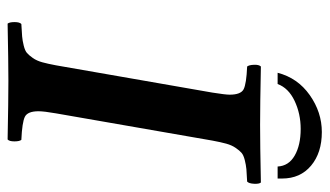

<svg xmlns="http://www.w3.org/2000/svg" viewBox="-196 -646 845 492"><g transform="rotate(90 226.0 -400.5)"><path d="M271 -122.1Q265.6 -91.3 265.6 -77.1Q265.6 -49.3 279.8 -42.2Q293.9 -35.2 338.9 -33.2Q342.8 -28.3 342.8 -15.4Q342.8 -2.4 337.9 2Q238.3 0 188 0Q138.7 0 41 2Q37.1 -2.9 37.1 -15.9Q37.1 -28.8 42 -33.2Q63 -34.2 73.7 -35.2Q84.5 -36.1 97.4 -39.3Q110.4 -42.5 116.2 -47.6Q122.1 -52.7 129.2 -62.7Q136.2 -72.8 140.1 -86.9Q144 -101.1 147.9 -122.1L217.8 -522.9Q223.1 -556.2 223.1 -566.9Q223.1 -595.7 209.2 -602.8Q195.3 -609.9 150.9 -611.8Q147 -616.7 146.5 -629.4Q146 -642.1 150.9 -647Q250.5 -645 300.8 -645Q350.6 -645 448.2 -647Q452.1 -642.6 451.4 -629.4Q450.7 -616.2 445.8 -611.8Q424.8 -610.8 414.1 -609.9Q403.3 -608.9 390.6 -605.7Q377.9 -602.5 372.1 -597.4Q366.2 -592.3 359.4 -582.3Q352.5 -572.3 348.6 -558.1Q344.7 -543.9 340.8 -522.9ZM167 -689.9Q180.2 -741.2 224.1 -772.2Q268.1 -803.2 318.8 -803.2Q372.1 -803.2 405 -775.6Q438 -748 438 -701.2V-689.9H407.2Q405.8 -718.3 379.2 -733.6Q352.5 -749 311 -749Q272 -749 239 -733.4Q206.1 -717.8 195.8 -689.9Z"/></g></svg>

Font: Linux Libertine G
Style: Semibold Italic
Weight: 600
Italic angle: -11.5°
Designer: Philipp H. Poll
Foundry: Philipp H. Poll
Version: Version 5.1.1